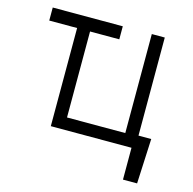

<svg xmlns="http://www.w3.org/2000/svg" viewBox="-103 -649 915 910"><g transform="rotate(15 354.0 -194.0)"><path d="M389.2 -545.5V-481.5H245.7V-59.7H531.6V-545.5H595.2V-64.3H657.7L647.4 156.2H578.1V0H182.2V-481.5H45.5V-545.5Z"/></g></svg>

Font: Inter UI Light
Style: Regular
Weight: 300
Designer: Rasmus Andersson
Foundry: rsms
Version: 3.2;8d6f07862